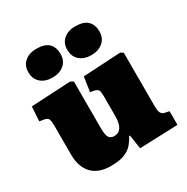

<svg xmlns="http://www.w3.org/2000/svg" viewBox="-180 -940 1076 1107"><g transform="rotate(-30 358.5 -386.5)"><path d="M246 14Q163 14 120.5 -31.5Q78 -77 78 -158V-350Q78 -377 73.5 -392Q69 -407 45 -411L15 -416L21 -512L284 -526L303 -515V-205Q303 -175 307.5 -157.5Q312 -140 322.5 -133Q333 -126 348 -126Q369 -126 382.5 -137Q396 -148 403 -170Q410 -192 410 -226V-351Q410 -387 403.5 -397Q397 -407 377 -411L353 -415L367 -512L617 -526L635 -515V-161Q635 -128 642 -114.5Q649 -101 666 -97L695 -91V0L441 9L427 -84H422Q409 -59 390 -36.5Q371 -14 337 0Q303 14 246 14ZM467 -596Q420 -596 390.5 -621.5Q361 -647 361 -693Q361 -736 390.5 -761.5Q420 -787 467 -787Q524 -787 549.5 -761.5Q575 -736 575 -692Q575 -647 544.5 -621.5Q514 -596 467 -596ZM209 -596Q161 -596 131.5 -621.5Q102 -647 102 -693Q102 -736 131.5 -761.5Q161 -787 209 -787Q265 -787 290.5 -761.5Q316 -736 316 -692Q316 -647 286 -621.5Q256 -596 209 -596Z"/></g></svg>

Font: Literata 18pt Black
Style: Regular
Weight: 900
Designer: Latin by Veronika Burian and Jose Scaglione. Greek by Irene Vlachou. Cyrillic by Vera Evstafieva.
Foundry: TypeTogether
Version: Version 3.103;gftools[0.9.29]